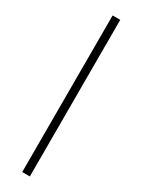

<svg xmlns="http://www.w3.org/2000/svg" viewBox="-205 -876 597 807"><g transform="rotate(30 94.0 -473.0)"><path d="M113 -93V-853H76V-93Z"/></g></svg>

Font: Noto Sans Telugu UI Condensed ExtraLight
Style: Regular
Weight: 200
Width: 3
Designer: Jelle Bosma - Monotype Design Team
Foundry: Monotype Imaging Inc.
Version: Version 2.005